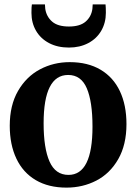

<svg xmlns="http://www.w3.org/2000/svg" viewBox="-20 -845 622 876"><path d="M298 -561.5Q380.5 -561.5 438.8 -527Q497 -492.5 527 -429Q557 -365.5 557 -279Q557 -184.5 519.5 -119Q482 -53.5 419.8 -21.2Q357.5 11 283.5 11Q201.5 11 143.2 -23.2Q85 -57.5 54.8 -121.2Q24.5 -185 24.5 -271.5Q24.5 -364.5 62.2 -430Q100 -495.5 162.2 -528.5Q224.5 -561.5 298 -561.5ZM402 -267.5Q402 -381.5 376 -442.2Q350 -503 291 -503Q179 -503 179 -282.5Q179 -169 206 -108Q233 -47 292.5 -47Q402 -47 402 -267.5ZM123.5 -786Q123.5 -815.5 125.5 -825H185Q185 -816 186.5 -804.5Q192 -769 217.8 -746.5Q243.5 -724 294.5 -724Q345 -724 370.8 -746.5Q396.5 -769 401.5 -804Q403 -816 403 -825H461.5Q463 -811 463 -786.5Q463 -741 442 -704.8Q421 -668.5 382.5 -648.2Q344 -628 294.5 -628Q243 -628 204.2 -648.2Q165.5 -668.5 144.5 -704.5Q123.5 -740.5 123.5 -786Z"/></svg>

Font: Merriweather Text
Style: Bold
Weight: 700
Designer: Eben Sorkin
Foundry: Eben Sorkin
Version: Version 2.100